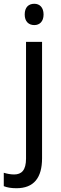

<svg xmlns="http://www.w3.org/2000/svg" viewBox="-60 -758 321 1018"><path d="M71 -681C71 -644 92 -625 122 -625C150 -625 171 -644 171 -681C171 -719 150 -738 122 -738C92 -738 71 -720 71 -681ZM27 240C120 240 163 184 163 81V-536H78V83C78 145 54 167 15 167C-5 167 -23 163 -40 158V229C-23 236 -1 240 27 240Z"/></svg>

Font: Noto Sans Sinhala UI SemiCondensed
Style: Regular
Weight: 400
Width: 4
Designer: Jelle Bosma - Monotype Design Team
Foundry: Monotype Imaging Inc.
Version: Version 2.006